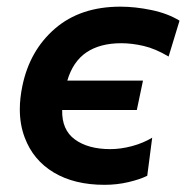

<svg xmlns="http://www.w3.org/2000/svg" viewBox="-20 -530 546 562"><path d="M286 11Q197.5 11 137.2 -25.2Q77 -61.5 52.5 -127Q38 -165 38 -210Q38 -242.5 45.5 -278.5Q67 -382.5 141.2 -446.5Q215.5 -510.5 332.5 -510.5Q376 -510.5 423.8 -500.5Q471.5 -490.5 505.5 -469.5L473.5 -364.5Q435 -387.5 400.5 -395.5Q366 -403.5 335 -403.5Q273 -403.5 233.2 -376.8Q193.5 -350 177 -294H398.5L380.5 -208H162Q160.5 -150 199.2 -121.8Q238 -93.5 303 -93.5Q333 -93.5 366 -102.2Q399 -111 425.5 -127L411 -15.5Q390 -5 356.2 3Q322.5 11 286 11Z"/></svg>

Font: Heraclito SemiBold
Style: Italic
Weight: 600
Italic angle: -12°
Designer: Kostas Bartsokas (font) & Cristiano Sobral (main changes)
Foundry: Kostas Bartsokas (font) & Cristiano Sobral (main changes)
Version: Version 1.00;July 8, 2020;FontCreator 13.0.0.2655 64-bit